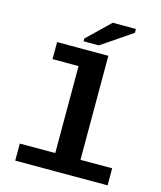

<svg xmlns="http://www.w3.org/2000/svg" viewBox="-122 -921 844 1009"><g transform="rotate(15 300.0 -416.5)"><path d="M387.7 -92.8H560.1V0H57.6V-92.8H250.5V-565.9H108.9V-658.7H387.7ZM242.2 -698.7V-713.9L365.2 -832.5H491.2V-811.5L325.2 -698.7Z"/></g></svg>

Font: Cousine
Style: Bold
Weight: 700
Monospace: yes
Designer: Steve Matteson
Foundry: Ascender Corporation
Version: Version 1.20